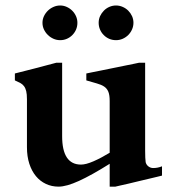

<svg xmlns="http://www.w3.org/2000/svg" viewBox="-20 -676 646 706"><path d="M406.7 -655.8Q419.4 -655.8 431.2 -650.6Q442.9 -645.5 451.7 -636.7Q460.4 -627.9 465.6 -616.5Q470.7 -605 470.7 -592.3Q470.7 -579.6 465.6 -567.9Q460.4 -556.2 451.7 -547.4Q442.9 -538.6 431.2 -533.4Q419.4 -528.3 406.7 -528.3Q393.1 -528.3 381.3 -533.4Q369.6 -538.6 361.1 -547.4Q352.5 -556.2 347.7 -567.6Q342.8 -579.1 342.8 -592.3Q342.8 -605.5 348.1 -616.9Q353.5 -628.4 362.3 -637.2Q371.1 -646 382.6 -650.9Q394 -655.8 406.7 -655.8ZM201.2 -655.8Q213.9 -655.8 225.3 -650.6Q236.8 -645.5 245.6 -636.7Q254.4 -627.9 259.5 -616.5Q264.6 -605 264.6 -592.3Q264.6 -579.1 259.8 -567.6Q254.9 -556.2 246.3 -547.4Q237.8 -538.6 226.1 -533.4Q214.4 -528.3 201.2 -528.3Q188.5 -528.3 176.8 -533.4Q165 -538.6 156 -547.4Q147 -556.2 141.6 -567.6Q136.2 -579.1 136.2 -592.3Q136.2 -605 141.6 -616.5Q147 -627.9 156 -636.7Q165 -645.5 176.8 -650.6Q188.5 -655.8 201.2 -655.8ZM383.3 10.3V-73.7Q316.4 -31.7 270.3 -10.7Q224.1 10.3 195.3 10.3Q169.9 10.3 148.7 0.2Q127.4 -9.8 112.1 -28.3Q96.7 -46.9 87.9 -73.7Q79.1 -100.6 79.1 -134.8V-311Q79.1 -329.6 76.4 -340.8Q73.7 -352.1 68.1 -359.4Q62.5 -366.7 54.2 -371.1Q45.9 -375.5 34.7 -380.4V-405.8Q71.3 -415 109.4 -424.8Q147.5 -434.6 187 -445.3H208.5V-175.3Q208.5 -70.8 277.8 -70.8Q295.9 -70.8 323.5 -82.8Q351.1 -94.7 383.3 -114.3V-304.7Q383.3 -326.7 378.4 -338.6Q373.5 -350.6 363 -357.7Q352.5 -364.7 336.4 -369.1Q320.3 -373.5 297.4 -380.4V-405.8Q301.3 -406.7 316.2 -409.7Q331.1 -412.6 351.3 -416.7Q371.6 -420.9 394.5 -425.5Q417.5 -430.2 437.7 -434.3Q458 -438.5 472.7 -441.4Q487.3 -444.3 491.2 -445.3H513.7V-121.1Q513.7 -106.9 514.2 -96.2Q514.6 -85.4 515.6 -79.6Q518.1 -69.8 525.9 -64Q533.7 -58.1 543.5 -58.1Q560.1 -58.1 575.7 -64.5V-30.3Q571.8 -29.3 558.8 -26.1Q545.9 -22.9 528.1 -18.8Q510.3 -14.6 490.2 -9.8Q470.2 -4.9 452.4 -0.7Q434.6 3.4 421.4 6.3Q408.2 9.3 404.3 10.3Z"/></svg>

Font: XB Niloofar
Style: Bold
Weight: 700
Designer: Behnam
Foundry: Irmug
Version: Version 7.201 2008